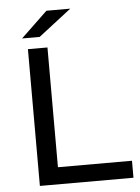

<svg xmlns="http://www.w3.org/2000/svg" viewBox="-59 -933 712 979"><g transform="rotate(-5 297.0 -443.5)"><path d="M105 -700H205V-87H584V0H105ZM216 -887H338L170 -757H80Z"/></g></svg>

Font: Montserrat Alternates Medium
Style: Regular
Weight: 500
Designer: Julieta Ulanovsky
Foundry: Julieta Ulanovsky
Version: Version 7.200